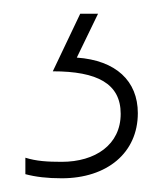

<svg xmlns="http://www.w3.org/2000/svg" viewBox="-20 -20 245 280"><path d="M181 145C181 98 149 68 92 64L123 0H97L57 84C122 84 156 102 156 146C156 191 119 216 70 216C49 216 33 215 17 210V234C32 238 49 240 70 240C136 240 181 203 181 145Z"/></svg>

Font: Noto Sans Gurmukhi SemiCondensed Thin
Style: Regular
Weight: 100
Width: 4
Designer: Jelle Bosma - Monotype Design Team
Foundry: Monotype Imaging Inc.
Version: Version 2.004